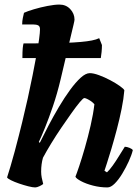

<svg xmlns="http://www.w3.org/2000/svg" viewBox="-20 -820 602 840"><path d="M78 -566Q78 -595 79.5 -609.5Q81 -624 83 -630Q138 -630 184 -630.5Q230 -631 267.5 -632.5Q305 -634 333.5 -636.5Q362 -639 382 -643Q402 -647 414 -653L426 -623Q426 -608 424.5 -593Q423 -578 421 -566ZM134 0Q123 0 103.5 -5Q84 -10 63.5 -17Q43 -24 28 -31.5Q13 -39 11 -44Q17 -62 26 -92.5Q35 -123 44.5 -158Q54 -193 62.5 -227Q71 -261 77 -285Q90 -338 101.5 -390Q113 -442 122.5 -490Q132 -538 139.5 -578.5Q147 -619 151 -648.5Q155 -678 155 -692Q155 -705 147 -709Q139 -713 125 -713H77Q77 -728 80 -742Q83 -756 85 -764Q100 -771 128.5 -779.5Q157 -788 188 -794Q219 -800 240 -800Q269 -800 287.5 -780Q306 -760 306 -734Q306 -730 302 -713Q298 -696 291 -667L245 -472Q230 -409 211.5 -355Q193 -301 177 -261.5Q161 -222 150 -199L154 -195Q171 -230 192.5 -271Q214 -312 238 -352.5Q262 -393 286.5 -426.5Q311 -460 333 -480Q355 -500 373 -500Q389 -500 413.5 -491Q438 -482 462.5 -469Q487 -456 504.5 -443.5Q522 -431 524 -425Q521 -388 512 -343.5Q503 -299 491 -253.5Q479 -208 467.5 -169.5Q456 -131 447.5 -105Q439 -79 437 -73L448 -66Q459 -76 473 -95.5Q487 -115 501 -138Q515 -161 526 -178Q535 -178 547 -173Q559 -168 561 -163Q556 -142 543.5 -114.5Q531 -87 515 -60.5Q499 -34 482 -17Q465 0 450 0Q418 0 387 -8Q356 -16 334.5 -27.5Q313 -39 310 -47Q315 -59 326.5 -93Q338 -127 351.5 -174Q365 -221 376.5 -271Q388 -321 393 -364Q386 -372 377 -378Q368 -384 360.5 -387.5Q353 -391 349 -391Q344 -391 329 -373Q314 -355 293 -325.5Q272 -296 248.5 -261.5Q225 -227 204 -192.5Q183 -158 168 -130Q164 -116 162 -101Q160 -86 160 -69Q160 -56 162.5 -43Q165 -30 169 -15Q163 -10 152 -5Q141 0 134 0Z"/></svg>

Font: Texturina 12pt Black
Style: Italic
Weight: 900
Italic angle: -11°
Designer: Guillermo Torres Carreño
Foundry: Omnibus-Type
Version: Version 1.002